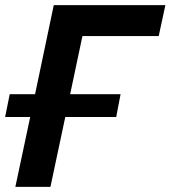

<svg xmlns="http://www.w3.org/2000/svg" viewBox="-28 -730 666 750"><path d="M32 0 90 -273H-8L10 -362H109L182 -710H618L592 -589H294L246 -362H443L426 -273H227L169 0Z"/></svg>

Font: Raleway
Style: Bold Italic
Weight: 700
Italic angle: -12°
Designer: Matt McInerney, Pablo Impallari, Rodrigo Fuenzalida
Foundry: Matt McInerney, Pablo Impallari, Rodrigo Fuenzalida
Version: Version 4.101;RELEASE